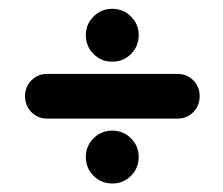

<svg xmlns="http://www.w3.org/2000/svg" viewBox="-20 -567 509 438"><path d="M296.4 -209Q296.4 -183.6 278.8 -166Q261.2 -148.4 236.3 -148.4Q210.9 -148.4 193.4 -166Q175.8 -183.6 175.8 -209Q175.8 -233.9 193.4 -251.5Q210.9 -269 236.3 -269Q261.2 -269 278.8 -251.5Q296.4 -233.9 296.4 -209ZM296.4 -486.8Q296.4 -461.4 278.8 -443.8Q261.2 -426.3 236.3 -426.3Q210.9 -426.3 193.4 -443.8Q175.8 -461.4 175.8 -486.8Q175.8 -511.7 193.4 -529.3Q210.9 -546.9 236.3 -546.9Q261.2 -546.9 278.8 -529.3Q296.4 -511.7 296.4 -486.8ZM87.9 -296.4Q66.4 -296.4 51.8 -311Q37.1 -325.7 37.1 -347.7Q37.1 -369.1 51.8 -383.8Q66.4 -398.4 87.9 -398.4H384.8Q406.2 -398.4 420.9 -383.8Q435.5 -369.1 435.5 -347.7Q435.5 -325.7 420.9 -311Q406.2 -296.4 384.8 -296.4Z"/></svg>

Font: Comfortaa
Style: Bold
Weight: 700
Designer: Johan Aakerlund
Foundry: Johan Aakerlund
Version: Version 2.001; ttfautohint (v1.4.1)